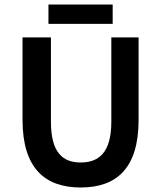

<svg xmlns="http://www.w3.org/2000/svg" viewBox="-20 -820 715 852"><path d="M338 12C498 12 595 -74 595 -288V-654H474V-280C474 -142 418 -99 338 -99C259 -99 206 -142 206 -280V-654H80V-288C80 -74 179 12 338 12ZM480 -714V-800H195V-714Z"/></svg>

Font: Falling Sky
Style: Med
Weight: 500
Designer: Paul D. Hunt
Foundry: Adobe Systems Incorporated
Version: Version 1.02